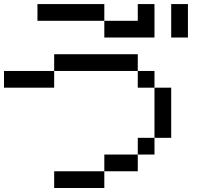

<svg xmlns="http://www.w3.org/2000/svg" viewBox="-20 -937 1040 957"><path d="M750 -916.7V-750H500V-833.3H666.7V-916.7ZM0 -500V-583.3H250V-500ZM750 -166.7H666.7V-250H750ZM750 -250V-500H833.3V-250ZM750 -583.3V-500H666.7V-583.3ZM916.7 -916.7V-750H833.3V-916.7ZM166.7 -833.3V-916.7H500V-833.3ZM500 -83.3V-166.7H666.7V-83.3ZM500 0H250V-83.3H500ZM666.7 -583.3H250V-666.7H666.7Z"/></svg>

Font: Galmuri11 Regular
Style: Regular
Weight: 400
Designer: Minseo Lee (Quiple)
Version: Version 2.356;hotconv 1.1.0;makeotfexe 2.6.0 DEVELOPMENT